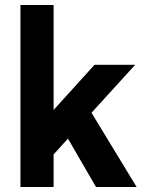

<svg xmlns="http://www.w3.org/2000/svg" viewBox="-20 -750 570 770"><path d="M135 -65 126 -233 359 -490H522ZM62 0V-730H195V0ZM365 0 212 -264 314 -352 528 0Z"/></svg>

Font: SUSE Thin
Style: Bold
Weight: 700
Version: Version 1.000